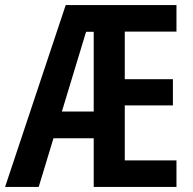

<svg xmlns="http://www.w3.org/2000/svg" viewBox="-22 -734 757 754"><path d="M671 0H346V-191H188L130 0H-2L236 -714H671V-610H468V-423H657V-320H468V-104H671ZM221 -296H346V-609H316Z"/></svg>

Font: Avrile Sans Condensed SemiBold
Style: Regular
Weight: 600
Width: 3
Designer: Monotype Design Team
Foundry: Monotype Imaging Inc.
Version: Version 2.001;September 10, 2019;FontCreator 11.5.0.2425 64-